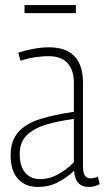

<svg xmlns="http://www.w3.org/2000/svg" viewBox="-20 -729 415 759"><path d="M22 -114Q22 -173 52.5 -207Q83 -241 139 -258.5Q195 -276 272 -287V-402Q272 -452 247 -479.5Q222 -507 171 -507Q149 -507 121 -503Q93 -499 61 -489L52 -521Q84 -531 115 -536.5Q146 -542 173 -542Q308 -542 308 -402V-73Q308 -45 316 -34.5Q324 -24 338 -24Q352 -24 367 -31L374 -1Q353 10 331 10Q277 10 273 -54Q247 -29 211 -9.5Q175 10 129 10Q80 10 51 -22Q22 -54 22 -114ZM58 -120Q58 -72 79.5 -46.5Q101 -21 138 -21Q176 -21 211.5 -41Q247 -61 272 -88V-259Q213 -251 164.5 -237Q116 -223 87 -195.5Q58 -168 58 -120ZM77 -677V-709H280V-677Z"/></svg>

Font: Georama SemiCondensed ExtraLight
Style: Regular
Weight: 200
Width: 4
Designer: Jean-Baptiste Levee
Foundry: Production Type
Version: Version 1.000